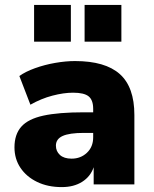

<svg xmlns="http://www.w3.org/2000/svg" viewBox="-20 -752 626 783"><path d="M232 11Q175 11 131.5 -10Q88 -31 63.5 -67.5Q39 -104 39 -151Q39 -204 67 -235.5Q95 -267 157 -280.5Q219 -294 322 -294H360V-308Q360 -344 341.5 -359Q323 -374 278 -374Q240 -374 194 -362Q148 -350 104 -325L59 -442Q84 -460 123 -474Q162 -488 205 -495.5Q248 -503 286 -503Q409 -503 468.5 -450Q528 -397 528 -283V0H362V-70Q349 -32 315 -10.5Q281 11 232 11ZM272 -105Q309 -105 334.5 -129Q360 -153 360 -192V-210H322Q263 -210 235.5 -197.5Q208 -185 208 -158Q208 -135 224.5 -120Q241 -105 272 -105ZM325 -582V-732H475V-582ZM119 -582V-732H269V-582Z"/></svg>

Font: Nunito Sans Black
Style: Regular
Weight: 900
Designer: Vernon Adams
Foundry: Vernon Adams
Version: Version 3.006; ttfautohint (v1.8.3)